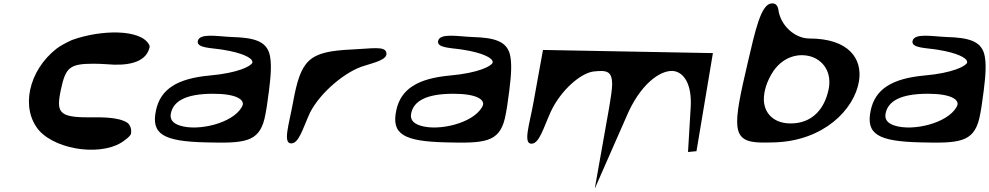

<svg xmlns="http://www.w3.org/2000/svg" viewBox="-20 -858 5959 1157"><path d="M216 -71C328 52 612 86 734 -15C742 -21 752 -28 758 -35C764 -41 770 -49 770 -57C773 -85 763 -103 752 -115C719 -141 650 -152 552 -151C347 -148 318 -169 343 -299C344 -305 346 -312 347 -318C375 -451 400 -474 543 -474C566 -474 593 -473 623 -471C741 -460 856 -477 880 -568C883 -576 882 -584 877 -591C825 -683 589 -680 414 -617C381 -602 348 -585 321 -565C151 -432 102 -204 216 -71Z M1220 0C1451 6 1539 0 1574 -143C1584 -186 1592 -241 1601 -312C1614 -414 1617 -483 1604 -533C1582 -612 1507 -631 1378 -635C1294 -638 1183 -661 1172 -611C1163 -567 1256 -570 1325 -558C1444 -539 1494 -509 1500 -490C1501 -486 1502 -482 1500 -479C1491 -459 1414 -418 1244 -403C1048 -385 947 -321 920 -193C889 -49 965 -6 1220 0ZM1264 -293C1407 -293 1449 -257 1443 -227C1442 -222 1439 -217 1436 -211C1380 -115 1175 -66 1065 -101C1020 -115 1002 -140 1010 -176C1025 -247 1097 -293 1264 -293Z M1736 6C1782 5 1805 -85 1848 -179C1911 -303 2066 -431 2177 -462C2231 -480 2319 -498 2308 -541C2300 -582 2219 -565 2104 -560C1838 -548 1793 -500 1745 -237C1722 -110 1682 8 1736 6Z M2668 0C2899 6 2987 0 3022 -143C3032 -186 3040 -241 3049 -312C3062 -414 3065 -483 3052 -533C3030 -612 2955 -631 2826 -635C2742 -638 2631 -661 2620 -611C2611 -567 2704 -570 2773 -558C2892 -539 2942 -509 2948 -490C2949 -486 2950 -482 2948 -479C2939 -459 2862 -418 2692 -403C2496 -385 2395 -321 2368 -193C2337 -49 2413 -6 2668 0ZM2712 -293C2855 -293 2897 -257 2891 -227C2890 -222 2887 -217 2884 -211C2828 -115 2623 -66 2513 -101C2468 -115 2450 -140 2458 -176C2473 -247 2545 -293 2712 -293Z M3252 -557 3194 -237C3171 -109 3130 10 3184 8C3230 6 3254 -85 3299 -185C3360 -315 3478 -416 3555 -427C3641 -437 3667 -427 3669 -352C3668 -316 3661 -269 3651 -211L3564 279L3768 -185C3857 -374 3977 -442 4045 -429C4100 -418 4151 -353 4142 -209L4126 58L4177 53L4276 -538H4275Z M4487 -485C4395 -92 4383 -2 4569 1C4592 1 4619 1 4647 0C4943 -9 5127 -197 5156 -367C5179 -503 5096 -626 4857 -626C4769 -626 4681 -706 4670 -803C4667 -814 4661 -845 4621 -836C4564 -819 4531 -675 4487 -485ZM4642 -432C4705 -520 4796 -539 4868 -517C4940 -494 4995 -423 4973 -318C4947 -197 4876 -131 4784 -117C4665 -100 4587 -159 4583 -254C4582 -307 4600 -369 4642 -432Z M5527 0C5758 6 5846 0 5881 -143C5891 -186 5899 -241 5908 -312C5921 -414 5924 -483 5911 -533C5889 -612 5814 -631 5685 -635C5601 -638 5490 -661 5479 -611C5470 -567 5563 -570 5632 -558C5751 -539 5801 -509 5807 -490C5808 -486 5809 -482 5807 -479C5798 -459 5721 -418 5551 -403C5355 -385 5254 -321 5227 -193C5196 -49 5272 -6 5527 0ZM5571 -293C5714 -293 5756 -257 5750 -227C5749 -222 5746 -217 5743 -211C5687 -115 5482 -66 5372 -101C5327 -115 5309 -140 5317 -176C5332 -247 5404 -293 5571 -293Z"/></svg>

Font: Venom Sans
Style: BdObl
Weight: 700
Version: Version 1.001